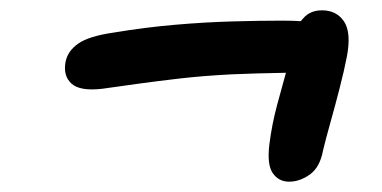

<svg xmlns="http://www.w3.org/2000/svg" viewBox="-20 -513 740 372"><path d="M178 -341Q135 -336 118.5 -351Q102 -366 107 -393Q111 -414 131.5 -428.5Q152 -443 201 -450Q261 -460 319 -465Q377 -470 430 -471.5Q483 -473 526 -473Q547 -473 563 -472Q565 -475 568 -478Q581 -493 604 -493Q632 -493 646.5 -471.5Q661 -450 652 -403Q647 -377 638 -342Q629 -307 620 -275Q611 -243 606 -222Q600 -189 580.5 -175Q561 -161 540 -161Q520 -161 508.5 -177.5Q497 -194 502 -234Q507 -273 517 -310Q526 -342 534 -372Q475 -371 429 -369Q372 -366 329 -361Q286 -356 249.5 -351Q213 -346 178 -341Z"/></svg>

Font: Shantell Sans Light Medium
Style: Italic
Weight: 500
Italic angle: -11°
Version: Version 1.011;[c5ecc13dd]